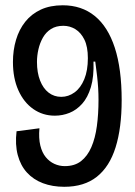

<svg xmlns="http://www.w3.org/2000/svg" viewBox="-20 -694 512 727"><path d="M223.3 13.3Q178.7 13.3 142.5 -0.3Q106.3 -14 82 -40.7Q57.7 -67.3 47.2 -107Q36.7 -146.7 42.7 -197L129.3 -208.3Q126 -170 132.7 -143Q139.3 -116 153.3 -99Q167.3 -82 186 -73.5Q204.7 -65 225.3 -65Q262.7 -65 287 -84Q311.3 -103 326 -137Q340.7 -171 346.8 -216.5Q353 -262 353 -316Q353 -338.3 351.7 -360.5Q350.3 -382.7 347.5 -407.3Q344.7 -432 340.7 -460.7H334Q336 -403.7 324.2 -364.2Q312.3 -324.7 291 -301Q269.7 -277.3 243.2 -266.7Q216.7 -256 187.7 -256Q142 -256 106 -281.2Q70 -306.3 49.5 -352.2Q29 -398 29 -459.3Q29 -504 40.7 -543.2Q52.3 -582.3 75.7 -611.7Q99 -641 134.3 -657.5Q169.7 -674 217.7 -674Q289 -674 338.8 -633.5Q388.7 -593 414.7 -513.2Q440.7 -433.3 440.7 -315Q440.7 -209.7 417.7 -136.2Q394.7 -62.7 346.7 -24.7Q298.7 13.3 223.3 13.3ZM212 -327.3Q239.3 -327.3 262.5 -344.3Q285.7 -361.3 299.2 -394.3Q312.7 -427.3 312.7 -473.7Q312.7 -517 299.7 -543.7Q286.7 -570.3 265.7 -583.3Q244.7 -596.3 219.7 -596.3Q192.3 -596.3 173.2 -584.2Q154 -572 142.5 -551.7Q131 -531.3 125.5 -507.3Q120 -483.3 120 -459.3Q120 -419 131.7 -389.2Q143.3 -359.3 164 -343.3Q184.7 -327.3 212 -327.3Z"/></svg>

Font: Bricolage Grotesque 96pt ExtraBold SemiCondensed
Style: Regular
Weight: 800
Width: 4
Version: Version 1.001;gftools[0.9.33.dev8+g029e19f]